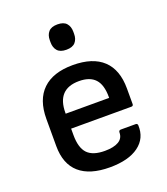

<svg xmlns="http://www.w3.org/2000/svg" viewBox="-133 -799 787 905"><g transform="rotate(-20 261.0 -347.0)"><path d="M263 12Q163 12 111 -33.5Q59 -79 59 -169V-305Q59 -401 111 -451Q163 -501 262 -501Q362 -501 413.5 -452.5Q465 -404 465 -310V-232Q465 -222 455 -222H153V-190Q153 -126 180 -97.5Q207 -69 267 -69Q312 -69 336.5 -83.5Q361 -98 361 -127Q361 -138 372 -138H446Q455 -138 456 -129Q459 -63 408 -25.5Q357 12 263 12ZM153 -297H371V-302Q371 -363 344.5 -391.5Q318 -420 264 -420Q153 -420 153 -301ZM260 -579Q229 -579 215 -595Q201 -611 201 -637V-648Q201 -674 215 -690Q229 -706 260 -706Q291 -706 305 -690Q319 -674 319 -648V-637Q319 -611 305 -595Q291 -579 260 -579Z"/></g></svg>

Font: Sofia Sans Medium
Style: Regular
Weight: 500
Designer: Botio Nikoltchev, Ani Petrova
Foundry: lettersoup
Version: Version 4.101; ttfautohint (v1.8.4.7-5d5b)